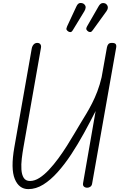

<svg xmlns="http://www.w3.org/2000/svg" viewBox="-20 -1269 806 1298"><path d="M171.5 9.5Q108 9.5 79.8 -59.5Q51.5 -128.5 77 -273.5L194.5 -940.5Q197.5 -957 207.2 -968Q217 -979 232.5 -979Q247 -978.5 253.2 -969.2Q259.5 -960 257 -946L138.5 -273Q132 -236.5 127.2 -196.8Q122.5 -157 124.8 -122.8Q127 -88.5 140.2 -67Q153.5 -45.5 183 -45.5Q214 -45.5 246.5 -66.2Q279 -87 311.2 -121.5Q343.5 -156 374.5 -198.2Q405.5 -240.5 433.2 -284.5Q461 -328.5 484 -367.8Q507 -407 524 -435Q543 -466 563 -499.2Q583 -532.5 602.2 -570Q621.5 -607.5 638.2 -651.5Q655 -695.5 667 -747L703 -949Q705.5 -962 712.5 -970.5Q719.5 -979 736.5 -979Q756 -979 762 -971Q768 -963 765.5 -948L603 -29Q601 -14 591.2 -7Q581.5 0 570 0Q555.5 0 547 -8Q538.5 -16 542 -33.5L626.5 -518.5Q589 -444.5 547.8 -369.2Q506.5 -294 461.8 -226Q417 -158 369.5 -105Q322 -52 272.5 -21.2Q223 9.5 171.5 9.5ZM576.5 -1056Q568.5 -1061.5 564.5 -1068.8Q560.5 -1076 569 -1091.5L646 -1225.5Q658.5 -1247.5 673.8 -1248.2Q689 -1249 698 -1241.5Q709.5 -1230.5 709 -1217.8Q708.5 -1205 700 -1193.5L607.5 -1065.5Q599 -1053 591.2 -1052.5Q583.5 -1052 576.5 -1056ZM442 -1056Q433.5 -1061.5 430 -1068.2Q426.5 -1075 434 -1091.5L496.5 -1225.5Q507 -1248.5 523.2 -1248.8Q539.5 -1249 548.5 -1241Q560 -1230.5 559 -1218.2Q558 -1206 550.5 -1193.5L472.5 -1065.5Q464.5 -1052 456.5 -1052Q448.5 -1052 442 -1056Z"/></svg>

Font: Edu QLD Hand
Style: Regular
Weight: 400
Designer: Tina and Corey Anderson, Eben Sorkin
Foundry: Sorkin Type Co.
Version: Version 2.000